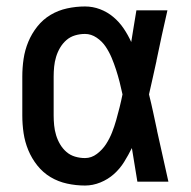

<svg xmlns="http://www.w3.org/2000/svg" viewBox="-20 -562 590 594"><path d="M243 12Q215 12 187.5 6Q160 0 136.5 -14Q113 -28 95.5 -50Q78 -72 67.5 -97.5Q57 -123 53 -150Q49 -177 49 -205V-325Q49 -353 53 -380Q57 -407 67.5 -432.5Q78 -458 95.5 -480Q113 -502 136.5 -516Q160 -530 187.5 -536Q215 -542 243 -542Q267 -542 289.5 -533.5Q312 -525 330.5 -509.5Q349 -494 362.5 -474Q376 -454 386 -432Q390 -457 394 -481.5Q398 -506 402 -530H498Q489 -491 480.5 -452Q472 -413 464 -374V-373Q458 -347 452.5 -321Q447 -295 441 -270Q448 -242 454 -214Q460 -186 466 -158V-157Q475 -118 483.5 -78.5Q492 -39 501 0H405Q401 -26 396.5 -52Q392 -78 388 -104Q377 -82 364 -61Q351 -40 332.5 -23.5Q314 -7 290.5 2.5Q267 12 243 12ZM243 -73Q263 -73 280 -86Q297 -99 308 -116Q319 -133 326.5 -152Q334 -171 339.5 -190.5Q345 -210 350 -230Q355 -250 359 -270Q355 -289 350 -308.5Q345 -328 339 -346.5Q333 -365 325.5 -383Q318 -401 307 -417.5Q296 -434 279 -445.5Q262 -457 243 -457Q227 -457 212 -452.5Q197 -448 185.5 -438Q174 -428 166 -414.5Q158 -401 153.5 -386Q149 -371 147.5 -355.5Q146 -340 146 -325V-205Q146 -190 147.5 -174.5Q149 -159 153.5 -144Q158 -129 166 -115.5Q174 -102 185.5 -92Q197 -82 212 -77.5Q227 -73 243 -73Z"/></svg>

Font: Lode Dark
Style: Bold
Weight: 700
Monospace: yes
Designer: Belleve Invis
Foundry: Belleve Invis
Version: Version 29.2.0; ttfautohint (v1.8.3)